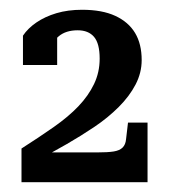

<svg xmlns="http://www.w3.org/2000/svg" viewBox="-20 -735 347 393"><path d="M178 -423H54Q53 -422 53 -418.5Q53 -415 54.5 -412Q56 -409 58 -408Q87 -423 116.5 -440Q146 -457 173.5 -475.5Q201 -494 223 -516Q245 -538 257.5 -562Q270 -586 270 -612Q270 -645 256.5 -667.5Q243 -690 216 -702.5Q189 -715 148 -715Q119 -715 95.5 -708Q72 -701 54.5 -689Q37 -677 27 -662V-602H97V-671Q90 -671 85.5 -664.5Q81 -658 79 -649.5Q77 -641 77 -633Q86 -649 100.5 -661Q115 -673 139 -673Q161 -673 172.5 -659.5Q184 -646 184 -615Q184 -587 172.5 -563Q161 -539 140.5 -517.5Q120 -496 90 -475Q60 -454 24 -431V-362H282V-484H242L238 -450Q237 -439 231 -433Q225 -427 213 -425Q201 -423 178 -423Z"/></svg>

Font: Roboto Serif 28pt Condensed Medium
Style: Regular
Weight: 500
Width: 3
Designer: Greg Gazdowicz
Foundry: Commercial Type
Version: Version 1.008